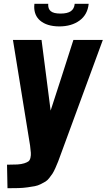

<svg xmlns="http://www.w3.org/2000/svg" viewBox="-20 -786 556 1000"><path d="M288.1 -648.4C331.1 -648.4 366.5 -658.6 394.3 -679C422.1 -699.3 438 -728.4 441.9 -766.1H369.1C367.5 -748.9 360.8 -736.1 349.1 -727.8C337.4 -719.5 319.3 -715.3 294.9 -715.3C270.8 -715.3 253.9 -719.6 244.1 -728C235.7 -735.2 231.3 -745.6 231 -759.3C231 -761.6 231.1 -763.8 231.4 -766.1H159.2C158.5 -760.6 158.2 -755.4 158.2 -750.5C158.2 -720.5 168.3 -696.8 188.5 -679.2C211.9 -659 245.1 -648.8 288.1 -648.4ZM19 194.3C40.5 194.3 59.6 194.1 76.2 193.6C92.8 193.1 108.5 191.8 123.3 189.7C138.1 187.6 150.8 185.5 161.4 183.6C172 181.6 182.2 178.1 192.1 173.1C202.1 168.1 210.3 163.6 216.8 159.7C223.3 155.8 230 149.5 236.8 140.9C243.7 132.2 249.2 124.7 253.4 118.2C257.6 111.7 262.7 101.9 268.6 88.9C274.4 75.8 279.2 64.5 283 54.7C286.7 44.9 291.8 31.1 298.3 13.2L515.6 -578.1H362.3L301.8 -389.2L243.7 -210L220.7 -389.2L196.3 -578.1H47.4L136.7 -27.8C138.7 -11.6 140 0.8 140.6 9.3C141.3 17.7 140.6 26.4 138.7 35.2C136.7 43.9 133.4 50.2 128.7 54C123.9 57.7 116.5 61.2 106.4 64.5C96.4 67.7 84.4 69.7 70.6 70.6C56.7 71.4 38.7 71.8 16.6 71.8Z"/></svg>

Font: Oswald
Style: Heavy
Weight: 800
Designer: Vernon Adams
Foundry: Vernon Adams
Version: 3.0; ttfautohint (v0.95.6-bc232) -l 8 -r 50 -G 200 -x 0 -w "